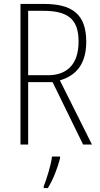

<svg xmlns="http://www.w3.org/2000/svg" viewBox="-20 -800 507 975"><path d="M203 -780H84V-66H123V-383H247L402 -66H447L284 -392C371 -417 418 -480 418 -588C418 -731 343 -780 203 -780ZM200 -745C326 -745 379 -702 379 -589C379 -471 318 -418 223 -418H123V-745ZM285 4V-5H244C240 36 216 111 202 146V155H223C251 110 273 51 285 4Z"/></svg>

Font: Noto Sans Malayalam UI Condensed ExtraLight
Style: Regular
Weight: 200
Width: 3
Designer: Jelle Bosma - Monotype Design Team
Foundry: Monotype Imaging Inc.
Version: Version 2.104